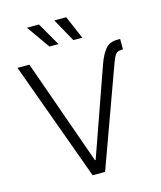

<svg xmlns="http://www.w3.org/2000/svg" viewBox="-135 -1038 948 1134"><g transform="rotate(-15 339.0 -471.0)"><path d="M517.1 -616.2Q537.6 -673.8 563.2 -704.6Q588.9 -735.4 635.7 -735.4H653.8V-671.4H645Q619.1 -671.4 607.9 -655.5Q596.7 -639.6 585.4 -608.4L364.7 0H288.6L23.9 -727.5H96.7L324.7 -82.5H329.1ZM385.3 -800.3 306.2 -941.9H379.4L439.9 -800.3ZM238.8 -800.3 139.2 -941.9H212.9L294.4 -800.3Z"/></g></svg>

Font: Inter 18pt Light
Style: Regular
Weight: 300
Designer: Rasmus Andersson
Foundry: rsms
Version: Version 4.001;git-66647c0bb